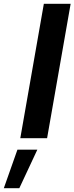

<svg xmlns="http://www.w3.org/2000/svg" viewBox="-84 -722 389 1003"><path d="M285 -702H145L22 0H162ZM111 60H7L-64 261H17Z"/></svg>

Font: Geom SemiBold
Style: Bold Italic
Weight: 600
Italic angle: -10°
Version: Version 1.102